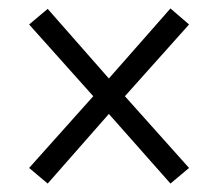

<svg xmlns="http://www.w3.org/2000/svg" viewBox="-20 -586 517 455"><path d="M49 -188 93 -151 238 -316 384 -151 428 -188 276 -358 428 -528 384 -566 238 -400 93 -565 49 -528 201 -358Z"/></svg>

Font: Noto Serif Sinhala Condensed
Style: Regular
Weight: 400
Width: 3
Designer: Jelle Bosma - Monotype Design Team
Foundry: Monotype Imaging Inc.
Version: Version 2.007